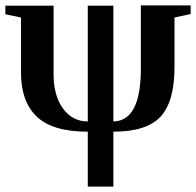

<svg xmlns="http://www.w3.org/2000/svg" viewBox="-20 -479 728 713"><path d="M688 -427 628 -414V-231Q628 -102 576.5 -46Q525 10 401 10V214H306V10Q175 10 116.5 -46Q58 -102 58 -208V-414L0 -426V-458H179V-203Q179 -124 214 -76Q249 -28 306 -28V-458H401V-28Q503 -30 503 -223V-459H688Z"/></svg>

Font: Libra Serif Modern
Style: Bold
Weight: 700
Designer: Stefan Peev, Context Ltd
Foundry: Ascender Corporation
Version: Version 1.000